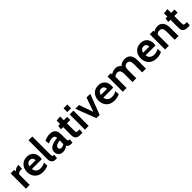

<svg xmlns="http://www.w3.org/2000/svg" viewBox="501 -2593 4447 4447"><g transform="rotate(-45 2724.5 -370.0)"><path d="M58 0V-500H174L177 -447Q196 -468 230.5 -489Q265 -510 306 -510Q318 -510 328 -508L319 -386Q308 -389 297 -390Q286 -391 276 -391Q244 -391 218 -376.5Q192 -362 182 -341V0Z M620 10Q529 10 469 -26Q409 -62 379 -122Q349 -182 349 -253Q349 -322 377.5 -380Q406 -438 460.5 -473Q515 -508 593 -508Q665 -508 713 -478.5Q761 -449 785 -399.5Q809 -350 809 -291Q809 -274 807 -257.5Q805 -241 801 -223H478Q485 -176 507 -147.5Q529 -119 561.5 -105.5Q594 -92 631 -92Q675 -92 712 -103Q749 -114 781 -133L787 -28Q759 -13 716 -1.5Q673 10 620 10ZM481 -307H683Q683 -330 674.5 -352.5Q666 -375 646.5 -390.5Q627 -406 593 -406Q545 -406 517.5 -378Q490 -350 481 -307Z M1022 10Q978 10 949.5 -8Q921 -26 907.5 -55.5Q894 -85 894 -121V-750H1018V-172Q1018 -132 1023 -115.5Q1028 -99 1041 -95.5Q1054 -92 1078 -92L1067 10Z M1265 10Q1225 10 1192 -7.5Q1159 -25 1139.5 -58.5Q1120 -92 1120 -140Q1120 -182 1140 -212.5Q1160 -243 1192 -263Q1224 -283 1261.5 -295Q1299 -307 1336 -312.5Q1373 -318 1401 -319Q1399 -362 1379 -381.5Q1359 -401 1311 -401Q1277 -401 1245.5 -391.5Q1214 -382 1174 -363L1163 -464Q1208 -486 1253.5 -497Q1299 -508 1345 -508Q1401 -508 1441.5 -488Q1482 -468 1504 -424Q1526 -380 1526 -307V-172Q1526 -134 1529.5 -117.5Q1533 -101 1542.5 -96.5Q1552 -92 1570 -92H1586L1575 10H1530Q1502 10 1480.5 3Q1459 -4 1443 -17.5Q1427 -31 1418 -48Q1393 -20 1351.5 -5Q1310 10 1265 10ZM1317 -85Q1333 -85 1358 -93.5Q1383 -102 1402 -121V-235Q1367 -234 1332 -223.5Q1297 -213 1273.5 -193.5Q1250 -174 1250 -145Q1250 -114 1266 -99.5Q1282 -85 1317 -85Z M1810 10Q1763 10 1733.5 -9Q1704 -28 1690 -58Q1676 -88 1676 -121V-398H1605L1616 -500H1676V-610L1800 -623V-500H1910V-398H1800V-172Q1800 -134 1804.5 -117Q1809 -100 1825 -96Q1841 -92 1876 -92H1910L1899 10Z M1991 0V-500H2115V0ZM1991 -576V-700H2115V-576Z M2368 0 2176 -500H2298L2421 -154L2544 -500H2666L2474 0Z M2959 10Q2868 10 2808 -26Q2748 -62 2718 -122Q2688 -182 2688 -253Q2688 -322 2716.5 -380Q2745 -438 2799.5 -473Q2854 -508 2932 -508Q3004 -508 3052 -478.5Q3100 -449 3124 -399.5Q3148 -350 3148 -291Q3148 -274 3146 -257.5Q3144 -241 3140 -223H2817Q2824 -176 2846 -147.5Q2868 -119 2900.5 -105.5Q2933 -92 2970 -92Q3014 -92 3051 -103Q3088 -114 3120 -133L3126 -28Q3098 -13 3055 -1.5Q3012 10 2959 10ZM2820 -307H3022Q3022 -330 3013.5 -352.5Q3005 -375 2985.5 -390.5Q2966 -406 2932 -406Q2884 -406 2856.5 -378Q2829 -350 2820 -307Z M3233 0V-500H3339L3347 -427L3329 -449Q3357 -472 3397 -490Q3437 -508 3490 -508Q3530 -508 3561 -496Q3592 -484 3613.5 -462.5Q3635 -441 3649 -411L3619 -418Q3643 -461 3689 -484.5Q3735 -508 3794 -508Q3863 -508 3906.5 -479.5Q3950 -451 3970.5 -399.5Q3991 -348 3991 -278V0H3867V-269Q3867 -339 3845 -372.5Q3823 -406 3773 -406Q3748 -406 3729.5 -397Q3711 -388 3698.5 -371.5Q3686 -355 3680 -331.5Q3674 -308 3674 -278V0H3550V-269Q3550 -316 3540 -346Q3530 -376 3509 -391Q3488 -406 3454 -406Q3411 -406 3383 -386Q3355 -366 3334 -331L3357 -398V0Z M4343 10Q4252 10 4192 -26Q4132 -62 4102 -122Q4072 -182 4072 -253Q4072 -322 4100.5 -380Q4129 -438 4183.5 -473Q4238 -508 4316 -508Q4388 -508 4436 -478.5Q4484 -449 4508 -399.5Q4532 -350 4532 -291Q4532 -274 4530 -257.5Q4528 -241 4524 -223H4201Q4208 -176 4230 -147.5Q4252 -119 4284.5 -105.5Q4317 -92 4354 -92Q4398 -92 4435 -103Q4472 -114 4504 -133L4510 -28Q4482 -13 4439 -1.5Q4396 10 4343 10ZM4204 -307H4406Q4406 -330 4397.5 -352.5Q4389 -375 4369.5 -390.5Q4350 -406 4316 -406Q4268 -406 4240.5 -378Q4213 -350 4204 -307Z M4617 0V-500H4733L4738 -407L4709 -445Q4737 -469 4777 -488.5Q4817 -508 4869 -508Q4965 -508 5011.5 -444Q5058 -380 5058 -279V0H4934V-269Q4934 -339 4910.5 -372.5Q4887 -406 4835 -406Q4792 -406 4765 -385Q4738 -364 4718 -330L4741 -391V0Z M5326 10Q5279 10 5249.5 -9Q5220 -28 5206 -58Q5192 -88 5192 -121V-398H5121L5132 -500H5192V-610L5316 -623V-500H5426V-398H5316V-172Q5316 -134 5320.5 -117Q5325 -100 5341 -96Q5357 -92 5392 -92H5426L5415 10Z"/></g></svg>

Font: Cabin VF Beta
Style: Regular
Weight: 400
Designer: Pablo Impallari
Foundry: Pablo Impallari. http://www.impallari.com Igino Marini. http://www.ikern.com
Version: Version 2.200